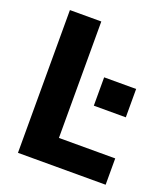

<svg xmlns="http://www.w3.org/2000/svg" viewBox="-131 -798 778 891"><g transform="rotate(20 258.5 -352.5)"><path d="M61 0V-705H216V-130H494V0ZM317 -326V-466H475V-326Z"/></g></svg>

Font: Nunito Sans 12pt ExtraLight
Style: Weight 830 Width 84 Optical size 12.0 YTLC 445
Weight: 830
Width: 4
Designer: Vernon Adams
Foundry: Vernon Adams
Version: Version 3.101;gftools[0.9.27]